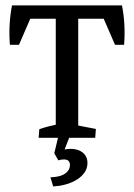

<svg xmlns="http://www.w3.org/2000/svg" viewBox="-20 -503 489 701"><path d="M183.6 -7.3V-476.6H265.6V-7.3ZM16.1 -339.4Q10.3 -414.6 23.9 -483.4L99.6 -455.6L49.3 -339.4ZM32.7 -434.6 23.9 -483.4H425.3L407.7 -434.6ZM399.9 -339.4 349.6 -455.6 425.3 -483.4Q439 -414.6 433.1 -339.4ZM121.1 0 123.5 -31.2Q138.2 -36.6 156.2 -41.3Q174.3 -45.9 193.4 -49.8L183.6 -13.7V-82H265.6V-13.7L256.3 -46.4L330.1 -32.2L327.6 0ZM174.3 177.7 164.1 144.5Q172.9 144 179.9 143.1Q187 142.1 192.4 141.1Q211.9 137.2 223.6 126Q235.4 114.7 235.4 99.6Q235.4 79.1 213.4 79.1Q203.1 79.1 192.9 82.5L178.2 56.6L188.5 50.3Q201.2 45.4 213.9 43Q226.6 40.5 238.3 40.5Q265.6 40.5 282.5 54.4Q299.3 68.4 299.3 92.3Q299.3 122.6 271.5 145Q243.7 167.5 197.3 175.3Q187 176.8 174.3 177.7ZM178.2 56.6 198.7 -29.3H244.1L209 60.1Z"/></svg>

Font: Markazi Text
Style: Regular
Weight: 400
Designer: Borna Izadpanah (Arabic designer), Fiona Ross (Arabic design director) and Florian Runge (Latin designer)
Foundry: Borna Izadpanah and Florian Runge
Version: Version 1.000